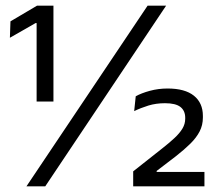

<svg xmlns="http://www.w3.org/2000/svg" viewBox="-20 -659 766 679"><path d="M169 -300H109.5V-577.5H106L15 -525.5L17 -583.5L111 -639H169ZM140 0H73.5L502 -639H567.5ZM703 0H451V-53L553.5 -134Q579 -154 597 -170.8Q615 -187.5 625 -204Q635 -220.5 635 -239V-242.5Q635 -267.5 618 -280.8Q601 -294 563.5 -294Q532 -294 505 -285.8Q478 -277.5 454.5 -266L460 -318.5Q479.5 -329.5 509.8 -337.8Q540 -346 572.5 -346Q634 -346 665.8 -320.5Q697.5 -295 697.5 -249V-243.5Q697.5 -216.5 686 -194.2Q674.5 -172 653.2 -151Q632 -130 602 -106.5L534 -54.5V-41L507 -51H703Z"/></svg>

Font: Anek Malayalam Medium
Style: Regular
Weight: 400
Version: Version 1.003